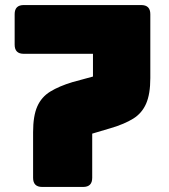

<svg xmlns="http://www.w3.org/2000/svg" viewBox="-20 -740 667 760"><path d="M539 -720Q575 -720 575 -684V-431Q575 -368 558.5 -330Q542 -292 507.5 -270.5Q473 -249 419 -233L345 -211V-36Q345 0 309 0H147Q111 0 111 -36V-217Q111 -281 127.5 -318.5Q144 -356 179 -377.5Q214 -399 267 -415L348 -437V-527H74Q38 -527 38 -563V-684Q38 -720 74 -720Z"/></svg>

Font: Bungee Tint
Style: Regular
Weight: 400
Designer: David Jonathan Ross
Foundry: David Jonathan Ross
Version: Version 2.001